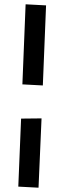

<svg xmlns="http://www.w3.org/2000/svg" viewBox="-20 -806 279 892"><path d="M99 -786 194 -781 179 -409 84 -414ZM159 66 65 61 78 -255 173 -256Z"/></svg>

Font: ZCOOL KuaiLe
Style: Regular
Weight: 400
Designer: Lui Bingke
Foundry: ZCOOL
Version: Version 2.000